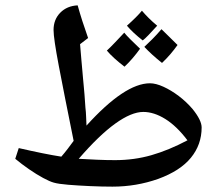

<svg xmlns="http://www.w3.org/2000/svg" viewBox="-20 -697 824 717"><path d="M400 0Q361 0 316.5 -2Q272 -4 235 -7Q198 -10 181 -15Q166 -19 141 -32.5Q116 -46 88.5 -65Q61 -84 37 -104L50 -144Q98 -133 137.5 -125Q177 -117 209 -112Q222 -127 233 -141.5Q244 -156 255 -171Q219 -349 199.5 -451.5Q180 -554 180 -585Q180 -624 205 -649.5Q230 -675 270 -677Q278 -648 287.5 -618.5Q297 -589 309 -555L279 -532Q282 -496 284 -472.5Q286 -449 287.5 -433.5Q289 -418 290 -405Q291 -392 292.5 -378Q294 -364 295.5 -344.5Q297 -325 299 -295Q301 -279 301.5 -262.5Q302 -246 303 -228Q446 -386 540 -386Q562 -386 590.5 -373Q619 -360 647.5 -338.5Q676 -317 699 -290Q733 -248 733 -221Q733 -157 693 -108Q653 -59 571 -29Q489 0 400 0ZM410 -99Q481 -99 545.5 -117.5Q610 -136 680 -173Q640 -226 597.5 -252.5Q555 -279 515 -279Q471 -279 410.5 -235.5Q350 -192 274 -104Q308 -102 342.5 -100.5Q377 -99 410 -99ZM445 -448Q424 -464 407.5 -479Q391 -494 379 -508Q395 -523 411 -540Q427 -557 444 -575Q451 -566 466 -551Q481 -536 503 -515Q490 -497 475.5 -480Q461 -463 445 -448ZM585 -462Q565 -478 549 -492.5Q533 -507 519 -522Q532 -534 548.5 -550.5Q565 -567 583 -588Q592 -579 607 -564.5Q622 -550 643 -529Q631 -512 616.5 -495Q602 -478 585 -462ZM513 -546Q495 -560 480 -574Q465 -588 454 -601Q473 -618 487 -632Q501 -646 510 -657Q521 -644 535 -630Q549 -616 567 -601Q548 -580 534.5 -566Q521 -552 513 -546Z"/></svg>

Font: Noto Naskh Arabic SemiBold
Style: Regular
Weight: 600
Designer: Monotype Design Team, David Williams, Mohamad Dakak and Nizar Qandah
Foundry: Monotype Imaging Inc.
Version: Version 2.016